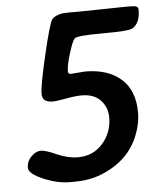

<svg xmlns="http://www.w3.org/2000/svg" viewBox="-50 -711 644 766"><g transform="rotate(-5 272.0 -328.0)"><path d="M309.6 -664.1 476.1 -667H505.9Q532.2 -667 532.2 -651.4Q532.2 -597.2 501 -578.6Q485.4 -569.3 381.8 -569.3Q278.3 -569.3 268.6 -559.3Q258.8 -549.3 244.1 -501.7Q229.5 -454.1 229.5 -430.7Q229.5 -419.4 240.7 -419.4L298.3 -423.8Q389.2 -423.8 441.7 -377.4Q494.1 -331.1 494.1 -242.7Q494.1 -196.3 474.1 -147.9Q433.6 -50.3 322.3 -7.3Q274.9 10.7 216.3 10.7H200.2Q148.9 10.7 93 -13.4Q37.1 -37.6 37.1 -60.5Q37.1 -87.4 56.2 -106Q75.2 -124.5 93.8 -124.5Q112.3 -124.5 156.2 -105Q200.2 -85.4 239.7 -85.4Q301.8 -85.4 339.8 -129.4Q377.9 -173.3 377.9 -232.9Q377.9 -273.9 351.3 -302Q324.7 -330.1 275.9 -330.1Q251.5 -330.1 212.9 -323Q174.3 -315.9 158.7 -315.9Q117.2 -315.9 117.2 -349.6Q117.2 -383.3 146 -506.1Q174.8 -628.9 186 -643.1Q197.3 -657.2 229 -663.1Q234.4 -664.1 309.6 -664.1Z"/></g></svg>

Font: Averia Sans Libre
Style: Bold Italic
Weight: 700
Italic angle: -6.90001°
Version: Version 1.002